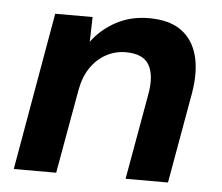

<svg xmlns="http://www.w3.org/2000/svg" viewBox="-43 -562 703 609"><g transform="rotate(5 308.5 -257.0)"><path d="M22 0 110 -502H229L227 -423Q257 -464 303.5 -489Q350 -514 408 -514Q473 -514 511 -486.5Q549 -459 562.5 -408.5Q576 -358 564 -288L513 0H378L427 -276Q437 -335 418 -367.5Q399 -400 344 -400Q311 -400 282 -384.5Q253 -369 233 -340Q213 -311 205 -269L157 0Z"/></g></svg>

Font: DM Sans 16pt
Style: Bold Italic
Weight: 700
Italic angle: -10°
Version: Version 4.004;gftools[0.9.30]